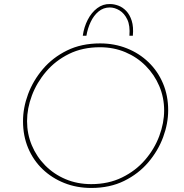

<svg xmlns="http://www.w3.org/2000/svg" viewBox="-20 -924 909 951"><path d="M432 7Q360 7 298.5 -17.5Q237 -42 191 -86Q145 -130 119.5 -190.5Q94 -251 94 -324Q94 -390 119 -457.5Q144 -525 192.5 -582Q241 -639 312 -674Q383 -709 476 -709Q547 -709 608.5 -684.5Q670 -660 716 -615.5Q762 -571 787.5 -510.5Q813 -450 813 -378Q813 -312 788 -244.5Q763 -177 714.5 -120Q666 -63 595 -28Q524 7 432 7ZM432 -12Q517 -12 584.5 -45Q652 -78 698.5 -132Q745 -186 769 -250.5Q793 -315 793 -377Q793 -441 769 -497.5Q745 -554 702 -597.5Q659 -641 601 -665.5Q543 -690 475 -690Q389 -690 322 -657Q255 -624 208.5 -569.5Q162 -515 138 -451Q114 -387 114 -324Q114 -261 137.5 -204.5Q161 -148 204 -104.5Q247 -61 305 -36.5Q363 -12 432 -12ZM525 -904Q545 -904 566.5 -896Q588 -888 605.5 -869.5Q623 -851 632.5 -821Q642 -791 638 -747H621Q625 -797 610.5 -827.5Q596 -858 572 -872.5Q548 -887 524 -887Q492 -887 468 -867Q444 -847 429 -815Q414 -783 408 -747H390Q396 -790 414.5 -826Q433 -862 461.5 -883.5Q490 -905 525 -904Z"/></svg>

Font: Josefin Sans Thin Thin
Style: Italic
Weight: 250
Italic angle: -7°
Version: Version 2.000